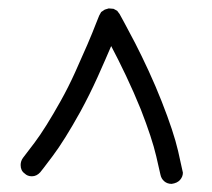

<svg xmlns="http://www.w3.org/2000/svg" viewBox="-20 -749 516 468"><path d="M374 -502Q403.3 -427.7 414.1 -380.9Q424.8 -334 425.8 -328.1Q425.8 -318.4 418.9 -310.5Q412.1 -302.7 398.4 -300.8Q387.7 -300.8 380.4 -307.1Q373 -313.5 371.1 -323.2Q371.1 -324.2 360.8 -368.2Q350.6 -412.1 323.2 -482.4Q306.6 -523.4 287.1 -564.5Q267.6 -605.5 251 -636.7Q237.3 -604.5 217.8 -561Q198.2 -517.6 175.8 -476.6Q136.7 -406.2 108.4 -368.7Q80.1 -331.1 78.1 -329.1Q69.3 -319.3 57.6 -319.3Q46.9 -319.3 40 -326.2Q30.3 -333 30.3 -346.7Q30.3 -356.4 36.1 -364.3Q37.1 -365.2 64 -400.9Q90.8 -436.5 127.9 -502.9Q146.5 -536.1 163.1 -572.8Q179.7 -609.4 192.9 -640.1Q206.1 -670.9 213.9 -691.4L221.7 -710.9L226.6 -719.7L235.4 -725.6L245.1 -728.5L256.8 -727.5L265.6 -722.7L271.5 -714.8Q272.5 -712.9 283.2 -693.4Q293.9 -673.8 309.6 -643.6Q325.2 -613.3 342.3 -576.2Q359.4 -539.1 374 -502Z"/></svg>

Font: Coming Soon
Style: Regular
Weight: 400
Designer: Dathan Boardman
Foundry: Open Window
Version: Version 1.002